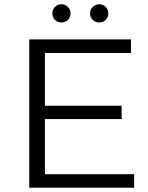

<svg xmlns="http://www.w3.org/2000/svg" viewBox="-20 -886 699 906"><path d="M613 -64V0H118V-700H598V-636H192V-387H554V-324H192V-64ZM227 -823Q227 -841 239.5 -853.5Q252 -866 270 -866Q287 -866 300 -853.5Q313 -841 313 -823Q313 -805 300.5 -792.5Q288 -780 270 -780Q252 -780 239.5 -792Q227 -804 227 -823ZM448 -866Q466 -866 478.5 -853.5Q491 -841 491 -823Q491 -804 478.5 -792Q466 -780 448 -780Q430 -780 417.5 -792.5Q405 -805 405 -823Q405 -841 418 -853.5Q431 -866 448 -866Z"/></svg>

Font: APTA Sans Regular
Style: Regular
Weight: 400
Version: Version 7.200